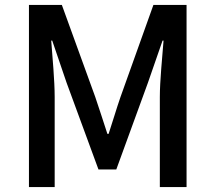

<svg xmlns="http://www.w3.org/2000/svg" viewBox="-20 -756 870 776"><path d="M97 -736V0H201V-364C201 -430 192 -525 187 -592H191L249 -422L378 -71H450L578 -422L637 -592H641C636 -525 626 -430 626 -364V0H734V-736H600L467 -364C450 -315 436 -266 419 -215H414C397 -266 382 -315 365 -364L230 -736Z"/></svg>

Font: Spoqa Han Sans Neo Medium
Style: Regular
Weight: 500
Designer: [Spoqa Han Sans Neo] Dong-huui Kim ___ Younghwa Kang ___ Yujin Lee ___ [Noto Sans] Ryoko NISHIZUKA ____ (kana & ideograp
Foundry: Spoqa (http://www.spoqa-han-sans.com)
Version: Version 1.100;hotconv 1.0.109;makeotfexe 2.5.65596